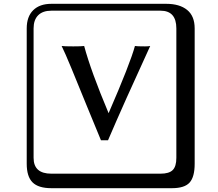

<svg xmlns="http://www.w3.org/2000/svg" viewBox="-20 -774 1140 1006"><path d="M249 -718Q204 -718 180 -694Q156 -670 156 -625V53Q156 136 249 136H821Q866 136 885 117Q904 98 904 53V-625Q904 -718 821 -718ZM1000 84Q1000 153 973.5 182.5Q947 212 881 212H249Q181 212 150.5 181.5Q120 151 120 84V-625Q120 -687 154 -720.5Q188 -754 249 -754H851Q921 -754 960.5 -722Q1000 -690 1000 -625ZM549 -181Q662 -441 687 -533Q696 -531 740 -531Q758 -531 767 -533Q629 -233 546 -39H509Q484 -98 436.5 -215Q389 -332 354.5 -415.5Q320 -499 303 -533Q316 -531 364 -531Q408 -531 421 -533Q456 -402 549 -181Z"/></svg>

Font: Libertinus Keyboard
Style: Regular
Weight: 700
Designer: Philipp H. Poll
Foundry: Khaled Hosny
Version: Version 6.7